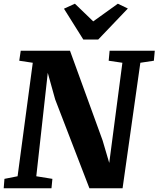

<svg xmlns="http://www.w3.org/2000/svg" viewBox="-23 -1017 856 1037"><path d="M-3 0 1 -51 72 -65 154 -678 81 -689 89 -743H355L531 -259L567 -137L638 -678L564 -689L569 -743H813L808 -689L735 -678L639 0H460L275 -480L235 -623.5L173 -65L260 -51L255 0ZM427 -803.5 322.5 -970 381.5 -997Q406.5 -973 431.2 -949.2Q456 -925.5 480.5 -901.5Q514 -925.5 547 -949.2Q580 -973 613.5 -997L667.5 -971L507.5 -803.5Z"/></svg>

Font: Merriweather Light 18pt Black
Style: Italic
Weight: 900
Italic angle: -7.8°
Version: Version 2.101